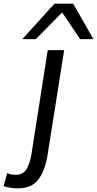

<svg xmlns="http://www.w3.org/2000/svg" viewBox="-125 -810 531 1050"><path d="M226 -536 136 32Q122 123 85 171.5Q48 220 -26 220Q-39 220 -62.5 217.5Q-86 215 -105 208L-86 137Q-72 143 -60 144.5Q-48 146 -38 146Q0 146 19 116.5Q38 87 47 33L136 -536ZM-3 -596 173 -790H275L386 -596H313L215 -742L71 -596Z"/></svg>

Font: Georama Extended
Style: Italic
Weight: 400
Width: 7
Italic angle: -9°
Designer: Jean-Baptiste Levee
Foundry: Production Type
Version: Version 1.000